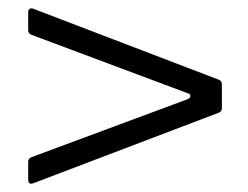

<svg xmlns="http://www.w3.org/2000/svg" viewBox="-20 -569 599 463"><path d="M60 -127 56 -126Q48 -126 48 -135V-179Q48 -187 56 -190L433 -330Q439 -333 439 -337Q439 -343 433 -344L56 -485Q48 -488 48 -496V-540Q48 -545 51.5 -547.5Q55 -550 60 -548L507 -377Q515 -374 515 -366V-308Q515 -300 507 -297Z"/></svg>

Font: Open Sauce Two Light
Style: Regular
Weight: 300
Designer: Alfredo Marco Pradil
Foundry: Creative Sauce Fz LLC
Version: Version 1.477